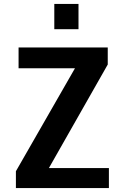

<svg xmlns="http://www.w3.org/2000/svg" viewBox="-20 -964 618 984"><path d="M61.5 -86.4 364.3 -614.3H75.2V-720.7H532.2V-633.3L230.5 -102.5H538.1V0H61.5ZM258.3 -943.8H382.3V-814.5H258.3Z"/></svg>

Font: Monda
Style: Bold
Weight: 700
Designer: Vernon Adams
Foundry: Vernon Adams
Version: Version 2.100; ttfautohint (v1.8.3)